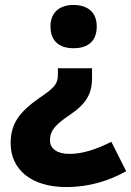

<svg xmlns="http://www.w3.org/2000/svg" viewBox="-20 -573 530 776"><path d="M371 -466C371 -528 329 -553 277 -553C227 -553 184 -528 184 -466C184 -401 227 -378 277 -378C329 -378 371 -401 371 -466ZM352 -258V-297H214V-270C214 -233 198 -217 139 -177C59 -121 23 -74 23 6C23 111 105 183 248 183C343 183 421 157 490 119L430 0C369 31 313 49 261 49C212 49 182 29 182 -6C182 -42 198 -65 261 -108C330 -154 352 -195 352 -258Z"/></svg>

Font: Noto Sans Gurmukhi ExtraBold
Style: Regular
Weight: 800
Designer: Jelle Bosma - Monotype Design Team
Foundry: Monotype Imaging Inc.
Version: Version 2.004